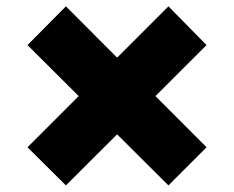

<svg xmlns="http://www.w3.org/2000/svg" viewBox="-20 -595 731 600"><path d="M506.3 -15.6 65.9 -454.1 186 -575.2 625.5 -134.8ZM186 -15.6 65.9 -134.8 506.3 -575.2 625.5 -454.1Z"/></svg>

Font: Inter 16pt Black
Style: Regular
Weight: 900
Version: Version 4.001;git-66647c0bb